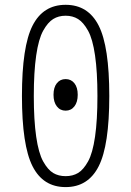

<svg xmlns="http://www.w3.org/2000/svg" viewBox="-20 -760 540 790"><path d="M286.1 -322.3Q272.5 -304.7 250 -304.7Q227.5 -304.7 213.9 -322.3Q200.2 -339.8 200.2 -370.1Q200.2 -400.4 213.9 -417.5Q227.5 -434.6 250 -434.6Q272.5 -434.6 286.1 -417.5Q299.8 -400.4 299.8 -370.1Q299.8 -339.8 286.1 -322.3ZM301.3 -681.6Q279.3 -695.3 250 -695.3Q220.7 -695.3 198.7 -681.6Q176.8 -668 157.7 -633.8Q138.7 -599.6 128.9 -531.7Q119.1 -463.9 119.1 -364.7Q119.1 -265.6 128.9 -197.8Q138.7 -129.9 157.7 -95.7Q176.8 -61.5 198.7 -48.3Q220.7 -35.2 250 -35.2Q279.3 -35.2 301.3 -48.3Q323.2 -61.5 342.3 -95.7Q361.3 -129.9 371.1 -197.8Q380.9 -265.6 380.9 -364.7Q380.9 -463.9 371.1 -531.7Q361.3 -599.6 342.3 -633.8Q323.2 -668 301.3 -681.6ZM386.2 -76.2Q342.8 9.8 250 9.8Q157.2 9.8 113.8 -76.2Q70.3 -162.1 70.3 -365.2Q70.3 -568.4 113.8 -654.3Q157.2 -740.2 250 -740.2Q342.8 -740.2 386.2 -654.3Q429.7 -568.4 429.7 -365.2Q429.7 -162.1 386.2 -76.2Z"/></svg>

Font: Rounded Mgen+ 2m light
Style: Regular
Weight: 200
Designer: [Source Han Sans]
Ryoko NISHIZUKA  (kana & ideographs); Paul D. Hunt (Latin, Greek & Cyrillic); Wenlong ZHANG  (bopomofo
Version: Version 1.059.20150602